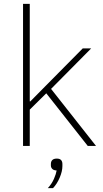

<svg xmlns="http://www.w3.org/2000/svg" viewBox="-20 -760 539 1000"><path d="M100 0V-740H135V-314V-232H138L218 -313L411 -508H455L246 -297L480 0H437L221 -274L135 -189V0ZM276 66Q291 66 298 73.5Q305 81 305 94V105Q305 132 291 165Q277 198 256 220H229Q250 197 261 171.5Q272 146 275 128Q259 127 252 119.5Q245 112 245 102V94Q245 81 252.5 73.5Q260 66 276 66Z"/></svg>

Font: IBM Plex Sans ExtraLight
Style: Regular
Weight: 250
Designer: Mike Abbink, Paul van der Laan, Pieter van Rosmalen
Foundry: Bold Monday
Version: Version 3.201